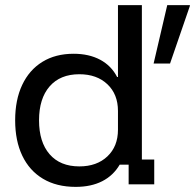

<svg xmlns="http://www.w3.org/2000/svg" viewBox="-20 -720 762 750"><path d="M275.8 10Q200.8 10 147.9 -21.7Q95 -53.3 67.1 -111.7Q39.2 -170 39.2 -250Q39.2 -330 66.7 -388.3Q94.2 -446.7 145.4 -478.3Q196.7 -510 267.5 -510Q327.5 -510 371.2 -486.7Q415 -463.3 437.5 -419.2H440.8V-700H534.2V-96.7H582.5V0H482.5V-76.7H447.5Q422.5 -34.2 379.2 -12.1Q335.8 10 275.8 10ZM290 -70Q358.3 -70 399.6 -109.2Q440.8 -148.3 440.8 -213.3V-286.7Q440.8 -351.7 399.6 -390.8Q358.3 -430 290 -430Q215 -430 173.8 -382.5Q132.5 -335 132.5 -250Q132.5 -165 173.8 -117.5Q215 -70 290 -70ZM580 -471.7 633.3 -700H721.7V-696.7L644.2 -471.7Z"/></svg>

Font: Funnel Display
Style: Regular
Weight: 400
Designer: NORD ID, Kristian Moeller
Foundry: Dicotype
Version: Version 1.000